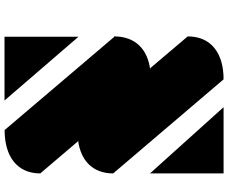

<svg xmlns="http://www.w3.org/2000/svg" viewBox="-102 -768 1036 873"><g transform="rotate(90 416.5 -332.0)"><path d="M769 -495.6V-830.1H467.8ZM146 -332H148.9L571.8 165.5C692.4 165.5 769 108.4 769 3.4L623 -168H615.2C710.4 -179.2 769 -234.9 769 -328.1L341.3 -830.1C220.7 -830.1 146 -772.5 146 -667C192.9 -611.3 243.7 -552.2 290.5 -496.6H298.3C203.1 -484.9 146 -427.7 146 -332ZM147.5 166H437.5L147.5 -170.4Z"/></g></svg>

Font: Plaster
Style: Regular
Weight: 400
Designer: Eben Sorkin
Foundry: Eben Sorkin
Version: Version 1.007